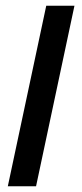

<svg xmlns="http://www.w3.org/2000/svg" viewBox="-20 -651 287 671"><path d="M7.3 0 141.6 -630.9H240.2L106 0Z"/></svg>

Font: Open Sans Medium
Style: Italic
Weight: 500
Italic angle: -12°
Designer: Monotype Design Team
Foundry: Monotype Imaging Inc.
Version: Version 3.000